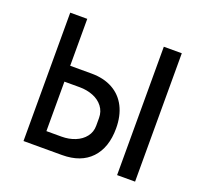

<svg xmlns="http://www.w3.org/2000/svg" viewBox="-102 -662 803 773"><g transform="rotate(20 300.0 -275.0)"><path d="M73 -550H146V-349H237Q290 -349 328 -328Q366 -307 386 -267.8Q406 -228.5 406 -175Q406 -92.5 362.2 -46.2Q318.5 0 238 0H73ZM327 -158V-191Q327 -219 311.2 -239.5Q295.5 -260 269 -270.5Q242.5 -281 211 -281H146V-69H211Q242.5 -69 269 -79.8Q295.5 -90.5 311.2 -110.8Q327 -131 327 -158ZM474 -550H551V0H474Z"/></g></svg>

Font: JuliaMono Light
Style: Regular
Weight: 300
Monospace: yes
Designer: cormullion
Foundry: corm
Version: Version 0.054; ttfautohint (v1.8.4)